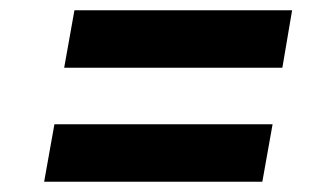

<svg xmlns="http://www.w3.org/2000/svg" viewBox="-20 -477 640 374"><path d="M66 -123 86 -235H511L491 -123ZM105 -345 125 -457H549L530 -345Z"/></svg>

Font: Rethink Sans
Style: Bold Italic
Weight: 700
Italic angle: -10°
Designer: The Rethink Sans project authors (Hans Thiessen). DM Sans designed by Colophon Foundry.
Foundry: Rethink Communications LLC
Version: Version 1.001